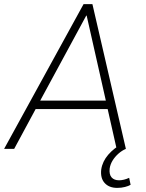

<svg xmlns="http://www.w3.org/2000/svg" viewBox="-21 -725 711 935"><path d="M-1 0 386 -705H429L592 0H547L501 -204L525 -194H130L158 -204L48 0ZM399 -649 171 -228 153 -235H516L496 -228L401 -649ZM550 190Q510 190 488.5 166Q467 142 472 100Q478 61 506 28.5Q534 -4 577 -27L592 0Q573 8 556 23Q539 38 527.5 56.5Q516 75 513 96Q510 125 522.5 139Q535 153 559 153Q570 153 582.5 150Q595 147 608 141L615 175Q605 181 587.5 185.5Q570 190 550 190Z"/></svg>

Font: Nunito Sans 10pt SemiCondensed ExtraLight
Style: Italic
Weight: 250
Width: 4
Italic angle: -9°
Designer: Vernon Adams
Foundry: Vernon Adams
Version: Version 3.101;gftools[0.9.27]